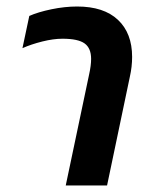

<svg xmlns="http://www.w3.org/2000/svg" viewBox="-20 -570 459 590"><path d="M254 -342Q260 -369 260 -389Q260 -422 240 -436.5Q220 -451 172 -451Q144 -451 110 -442.5Q76 -434 49 -422L70 -521Q97 -533 138 -541.5Q179 -550 217 -550Q299 -550 342.5 -509Q386 -468 386 -395Q386 -365 379 -334L309 0H182Z"/></svg>

Font: Prompt Medium
Style: Italic
Weight: 500
Italic angle: -12°
Designer: Katatrad Team
Foundry: CadsonDemak
Version: Version 1.001